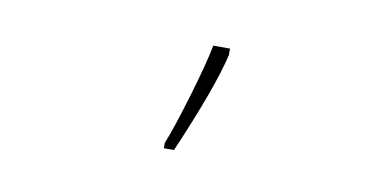

<svg xmlns="http://www.w3.org/2000/svg" viewBox="-35 -855 605 317"><g transform="rotate(10 267.5 -696.5)"><path d="M251 -615Q262 -642 279 -699Q296 -756 302 -787H330V-776Q317 -720 268 -606H251Z"/></g></svg>

Font: Noto Sans Display Thin Cond
Style: Regular
Weight: 250
Width: 3
Designer: Monotype Design team
Foundry: Monotype Imaging Inc.
Version: Version 1.000